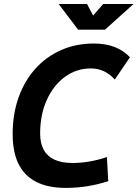

<svg xmlns="http://www.w3.org/2000/svg" viewBox="-20 -918 680 948"><path d="M305.2 9.8Q217.6 9.8 159.3 -19.8Q101 -49.3 71.7 -108.2Q42.5 -167 42.5 -255.4Q42.5 -354.5 71.6 -436.5Q100.8 -518.6 154.2 -578.1Q207.5 -637.7 281.1 -670.4Q354.6 -703.1 443.4 -703.1Q558.1 -703.1 621.6 -635.3L546.9 -525.4Q497.2 -580.1 429.2 -580.1Q357.2 -580.1 300.4 -538.3Q243.5 -496.5 210.9 -424.1Q178.2 -351.6 178.2 -258.8Q178.2 -210.3 196.2 -177.9Q214.1 -145.5 249.5 -129.4Q285 -113.3 337.9 -113.3Q421.4 -113.3 507.8 -142.6L514.6 -23.4Q411.6 9.8 305.2 9.8ZM365.7 -771.5 269.5 -898.4H409.7L443.4 -834.5H433.6L489.7 -898.4H639.6L498.5 -771.5Z"/></svg>

Font: Cascadia Mono NF
Style: Italic
Weight: 400
Italic angle: -10°
Monospace: yes
Designer: Aaron Bell
Foundry: Saja Typeworks
Version: Version 2404.023